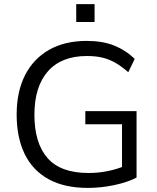

<svg xmlns="http://www.w3.org/2000/svg" viewBox="-20 -915 771 944"><path d="M411.6 8.9Q296.3 8.9 218.3 -34.3Q140.2 -77.5 101 -158.5Q61.9 -239.5 61.9 -352.1Q61.9 -464.1 103 -545Q144.1 -626 221.3 -670Q298.5 -713.9 407 -713.9Q484 -713.9 540.7 -691.3Q597.4 -668.7 642.4 -625.5L610.6 -559.9Q578 -588.6 547.7 -606Q517.4 -623.4 484.3 -631.5Q451.2 -639.6 407 -639.6Q282 -639.6 215.6 -564.3Q149.2 -489 149.2 -351.1Q149.2 -211.6 213.6 -138Q278.1 -64.5 414.5 -64.5Q463.9 -64.5 509.7 -73.8Q555.4 -83.1 597.5 -100.8L579.9 -56.3V-303.9H399.5V-368.7H651.4V-41.9Q608.2 -19.1 542.6 -5.1Q477 8.9 411.6 8.9ZM354.8 -806.7V-894.6H445V-806.7Z"/></svg>

Font: Mulish ExtraLight
Style: Regular
Weight: 200
Designer: Vernon Adams
Foundry: Vernon Adams
Version: Version 3.603